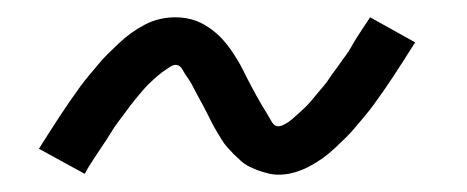

<svg xmlns="http://www.w3.org/2000/svg" viewBox="-20 -403 540 222"><path d="M302 -201Q296 -201 290 -202.5Q284 -204 278.5 -206Q273 -208 268 -210.5Q263 -213 258.5 -217Q254 -221 250.5 -224.5Q247 -228 243 -232.5Q239 -237 236 -242Q233 -247 230 -252Q227 -257 224.5 -262Q222 -267 219.5 -272Q217 -277 214 -282.5Q211 -288 208 -293.5Q205 -299 202.5 -304Q200 -309 197 -313Q194 -317 191 -322.5Q188 -328 183 -328Q180 -328 175.5 -325Q171 -322 167.5 -319.5Q164 -317 158.5 -312Q153 -307 150.5 -304.5Q148 -302 145.5 -299Q143 -296 140.5 -293Q138 -290 135.5 -287Q133 -284 130 -280Q127 -276 124.5 -272.5Q122 -269 118.5 -264.5Q115 -260 112 -255.5Q109 -251 106 -246Q103 -241 99.5 -236Q96 -231 92.5 -225.5Q89 -220 85 -214Q81 -208 78 -202L25 -231Q32 -242 38 -251.5Q44 -261 50 -270Q56 -279 61.5 -287Q67 -295 72.5 -302.5Q78 -310 83.5 -316.5Q89 -323 94 -329Q99 -335 104.5 -340.5Q110 -346 117.5 -353Q125 -360 132 -365Q139 -370 147.5 -374.5Q156 -379 165 -381Q174 -383 183 -383Q189 -383 195 -382Q201 -381 206.5 -379Q212 -377 217 -374Q222 -371 226.5 -367.5Q231 -364 234.5 -360.5Q238 -357 242 -352Q246 -347 249 -342.5Q252 -338 255 -333Q258 -328 260.5 -323Q263 -318 265.5 -313Q268 -308 271 -302.5Q274 -297 277 -291.5Q280 -286 283 -281Q286 -276 288.5 -272Q291 -268 294 -262.5Q297 -257 302 -257Q305 -257 309.5 -259.5Q314 -262 317.5 -265Q321 -268 326.5 -273Q332 -278 334.5 -280.5Q337 -283 339.5 -286Q342 -289 344.5 -292Q347 -295 349.5 -298Q352 -301 355 -304.5Q358 -308 360.5 -312Q363 -316 366.5 -320.5Q370 -325 373 -329.5Q376 -334 379.5 -338.5Q383 -343 386 -348.5Q389 -354 392.5 -359.5Q396 -365 400 -371Q404 -377 408 -383L460 -354Q453 -343 447 -333.5Q441 -324 435 -315Q429 -306 423.5 -298Q418 -290 412.5 -282.5Q407 -275 401.5 -268.5Q396 -262 391 -256Q386 -250 380.5 -244.5Q375 -239 367.5 -232Q360 -225 353 -220Q346 -215 337.5 -210.5Q329 -206 320 -203.5Q311 -201 302 -201Z"/></svg>

Font: Iosevka Slab Light Oblique
Style: Regular
Weight: 300
Italic angle: -9°
Monospace: yes
Designer: Belleve Invis
Foundry: Belleve Invis
Version: Version 11.1.1; ttfautohint (v1.8.3)